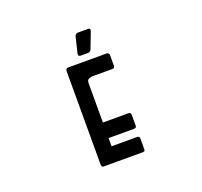

<svg xmlns="http://www.w3.org/2000/svg" viewBox="-94 -606 749 713"><g transform="rotate(-20 280.5 -250.0)"><path d="M364.3 -50.8Q364.3 -37.1 364.3 -8.8Q364.3 -4.9 362.3 -2Q359.4 0 355.5 0Q303.7 0 202.1 0Q197.3 0 195.3 -2Q192.4 -4.9 192.4 -9.8Q192.4 -132.8 192.4 -379.9Q192.4 -384.8 195.3 -387.7Q197.3 -390.6 202.1 -390.6Q252.9 -390.6 355.5 -390.6Q358.4 -390.6 361.3 -387.7Q364.3 -385.7 364.3 -380.9Q364.3 -367.2 364.3 -338.9Q364.3 -335 362.3 -332Q359.4 -329.1 355.5 -329.1Q329.1 -329.1 275.4 -329.1Q272.5 -329.1 262.7 -326.2Q253.9 -323.2 253.9 -309.6Q253.9 -257.8 253.9 -154.3Q287.1 -154.3 355.5 -154.3Q359.4 -154.3 362.3 -151.4Q364.3 -148.4 364.3 -144.5Q364.3 -129.9 364.3 -102.5Q364.3 -97.7 362.3 -95.7Q359.4 -92.8 355.5 -92.8Q321.3 -92.8 253.9 -92.8Q253.9 -82 253.9 -60.5Q287.1 -60.5 355.5 -60.5Q355.5 -60.5 355.5 -60.5Q359.4 -60.5 362.3 -57.6Q364.3 -54.7 364.3 -50.8ZM289.1 -416Q280.3 -416 260.7 -416Q255.9 -416 253.9 -418.9Q252 -420.9 252.9 -427.7Q257.8 -448.2 267.6 -488.3Q268.6 -494.1 272.5 -497.1Q275.4 -500 281.2 -500Q293.9 -500 320.3 -500Q326.2 -500 328.1 -496.1Q329.1 -493.2 327.1 -487.3Q319.3 -466.8 302.7 -423.8Q301.8 -420.9 298.8 -418.9Q295.9 -416 289.1 -416Z"/></g></svg>

Font: Lega 2020-21MOD
Style: Regular
Weight: 400
Designer: SIL Open Font License
Foundry: SIL Open Font License
Version: Version 1.00;July 1, 2020;FontCreator 13.0.0.2670 32-bit